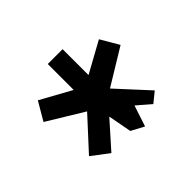

<svg xmlns="http://www.w3.org/2000/svg" viewBox="-90 -885 576 576"><g transform="rotate(-45 197.5 -597.5)"><path d="M237 -428 259 -495 302 -458 334 -484 243 -583 358 -653 324 -711 226 -657V-767H163V-657L65 -711L31 -653L146 -583L55 -484L109 -443L182 -525L196 -450Z"/></g></svg>

Font: Bluebird
Style: Nrw
Weight: 400
Designer: Jasper
Foundry: Cannot Into Space Fonts
Version: Version 0.98